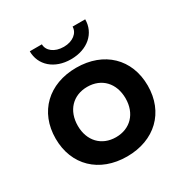

<svg xmlns="http://www.w3.org/2000/svg" viewBox="-164 -832 938 975"><g transform="rotate(-30 305.0 -345.0)"><path d="M305 -510C143 -510 35 -406 35 -250C35 -94 143 10 305 10C467 10 575 -94 575 -250C575 -406 467 -510 305 -510ZM305 -103C221 -103 165 -162 165 -250C165 -339 221 -398 305 -398C389 -398 445 -339 445 -250C445 -162 389 -103 305 -103ZM468 -700H394C394 -663 358 -633 305 -633C250 -633 214 -663 214 -700H143C143 -619 208 -560 305 -560C403 -560 468 -619 468 -700Z"/></g></svg>

Font: Gully SemiBold
Style: Regular
Weight: 600
Designer: jaikishan Patel
Foundry: MagicType
Version: Version 1.000;Glyphs 3.2 (3242)